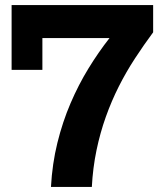

<svg xmlns="http://www.w3.org/2000/svg" viewBox="-20 -741 642 761"><path d="M182 0Q187 -92 207.5 -175Q228 -258 259.5 -331.5Q291 -405 330.5 -469.5Q370 -534 414 -590H148V-464H26V-721H587V-613Q550 -563 515 -509.5Q480 -456 451 -398.5Q422 -341 399.5 -278Q377 -215 362.5 -145.5Q348 -76 344 0Z"/></svg>

Font: Mona Sans SemiExpanded
Style: Bold
Weight: 700
Width: 6
Designer: Deni Anggara
Foundry: GitHub
Version: Version 2.000